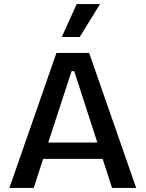

<svg xmlns="http://www.w3.org/2000/svg" viewBox="-20 -919 712 939"><path d="M26 0 256 -660H416L646 0H528L482 -142H191L145 0ZM330 -571 216 -222H456L343 -571ZM370 -738H282L355 -899H469Z"/></svg>

Font: Bricolage Grotesque 12pt Medium
Style: Regular
Weight: 500
Designer: Mathieu Triay
Foundry: Atelier Triay
Version: Version 1.001; ttfautohint (v1.8.4.7-5d5b);gftools[0.9.33.de